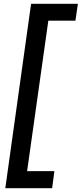

<svg xmlns="http://www.w3.org/2000/svg" viewBox="-20 -831 431 1013"><path d="M8 162 144 -811H391L378 -722H235L123 72H267L255 162Z"/></svg>

Font: Host Grotesk Medium
Style: Italic
Weight: 500
Italic angle: -8°
Designer: Doğukan Karapınar based on Poppins by Indian Type Foundry, Jonny Pinhorn
Foundry: Element Type
Version: Version 1.001; ttfautohint (v1.8.4.7-5d5b)